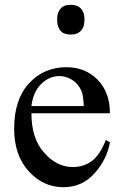

<svg xmlns="http://www.w3.org/2000/svg" viewBox="-20 -765 507 800"><path d="M111 -293Q111 -188 163 -130Q215 -69 284 -69Q329 -69 363 -94.5Q397 -120 421 -182L438 -172Q426 -102 374.5 -43.5Q323 15 244 15Q160 15 99.5 -51.5Q39 -118 39 -229Q39 -351 101 -418Q163 -485 257 -485Q335 -485 386.5 -433Q438 -381 438 -293ZM111 -323H329Q327 -368 319 -387Q306 -416 281 -432Q256 -448 227 -448Q185 -448 151.5 -415Q118 -382 111 -323ZM218 -683Q218 -701 222.5 -712.5Q227 -724 234.5 -731.5Q242 -739 252.5 -742Q263 -745 275 -745Q287 -745 297 -742Q307 -739 315 -731.5Q323 -724 327.5 -712.5Q332 -701 332 -683Q332 -666 327.5 -654Q323 -642 315 -634.5Q307 -627 297 -624Q287 -621 275 -621Q263 -621 252.5 -624Q242 -627 234.5 -634.5Q227 -642 222.5 -654Q218 -666 218 -683Z"/></svg>

Font: MM Ethnic
Style: Regular
Weight: 400
Designer: Khon Soe Zaw Thu
Version: Version 1.00 July 18, 2016, initial release